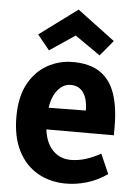

<svg xmlns="http://www.w3.org/2000/svg" viewBox="-58 -891 661 951"><g transform="rotate(5 272.0 -415.0)"><path d="M306 17Q227 17 165 -18.5Q103 -54 68 -123Q33 -192 33 -291Q33 -391 68.5 -456Q104 -521 162.5 -553.5Q221 -586 289 -586Q373 -586 424.5 -551Q476 -516 499 -448.5Q522 -381 522 -285V-242H116L118 -349L373 -352Q373 -382 367 -404.5Q361 -427 350 -442Q339 -457 323.5 -464.5Q308 -472 288 -472Q244 -472 214 -426Q184 -380 184 -286Q184 -195 221.5 -148.5Q259 -102 319 -102Q356 -102 392 -113Q428 -124 468 -146L511 -48Q462 -14 409.5 1.5Q357 17 306 17ZM481 -707 417 -630 282 -724H300L165 -633L105 -707L294 -847Z"/></g></svg>

Font: Yaldevi
Style: Bold
Weight: 700
Designer: Sol Matas, Rajitha Manaperi, Kosala Senevirathne
Foundry: Mooniak
Version: Version 1.100